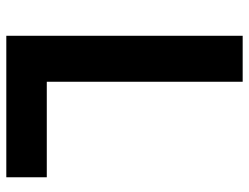

<svg xmlns="http://www.w3.org/2000/svg" viewBox="-108 -662 770 593"><g transform="rotate(90 276.5 -365.0)"><path d="M90 -730H232V-125H527V0H90Z"/></g></svg>

Font: Sora-SIA SemiBold
Style: Regular
Weight: 600
Designer: Jonathan Barnbrook, Julián Moncada
Foundry: Barnbrook Fonts
Version: Version 2.000